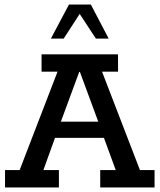

<svg xmlns="http://www.w3.org/2000/svg" viewBox="-20 -821 699 841"><path d="M2 0V-76H66L232 -507H162V-583H497V-507H427L593 -76H657V0H419V-76H487L425 -245L458 -217H203L231 -245L170 -76H238V0ZM237 -262 220 -288H435L420 -262L330 -506H327ZM203 -652 282 -801H378L456 -652H400L329 -760L259 -652Z"/></svg>

Font: Rokkitt Medium
Style: Regular
Weight: 500
Version: Version 3.103